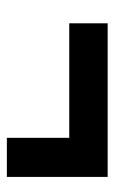

<svg xmlns="http://www.w3.org/2000/svg" viewBox="93 -519 334 560"><g transform="rotate(90 260.0 -239.0)"><path d="M382 -92H496V-386H48V-274H382Z"/></g></svg>

Font: Source Sans Pro Black
Style: Italic
Weight: 900
Italic angle: -11°
Designer: Paul D. Hunt
Foundry: Adobe Systems Incorporated
Version: Version 3.006;hotconv 1.0.111;makeotfexe 2.5.65597